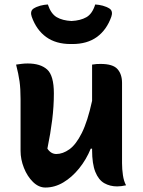

<svg xmlns="http://www.w3.org/2000/svg" viewBox="-20 -829 640 859"><path d="M104 -545Q161 -545 191 -518Q221 -491 221 -411Q221 -353 213.5 -292.5Q206 -232 192 -164Q208 -140 232 -140Q261 -140 290.5 -161Q320 -182 346 -234Q372 -286 392 -378V-540Q404 -542 412 -542.5Q420 -543 430 -543Q485 -543 505.5 -520Q526 -497 526 -458V-99Q526 -72 530 -45Q534 -18 544 0Q522 5 504 5Q472 5 446.5 -9.5Q421 -24 406.5 -60Q392 -96 392 -158V-164H386Q366 -115 334 -75.5Q302 -36 263.5 -13Q225 10 183 10Q153 10 127.5 -15Q102 -40 87 -78Q72 -116 72 -154V-386Q72 -432 67.5 -464.5Q63 -497 52 -540Q66 -542 78 -543.5Q90 -545 104 -545ZM300 -735Q340 -737 366.5 -752Q393 -767 406 -809Q423 -808 440 -803.5Q457 -799 471 -790Q479 -784 480.5 -774.5Q482 -765 478 -754Q457 -695 413.5 -663.5Q370 -632 304 -632H296Q230 -632 186.5 -663.5Q143 -695 122 -754Q118 -765 119.5 -774.5Q121 -784 129 -790Q143 -799 160 -803.5Q177 -808 194 -809Q208 -767 234 -752Q260 -737 300 -735Z"/></svg>

Font: Recursive Sn Csl St
Style: Bold
Weight: 700
Version: Version 1.079;hotconv 1.0.112;makeotfexe 2.5.65598; ttfautoh